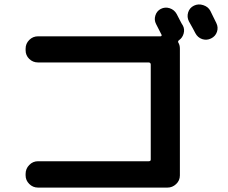

<svg xmlns="http://www.w3.org/2000/svg" viewBox="-20 -852 1040 875"><path d="M785.2 -788.1Q790 -779.3 798.8 -761.7Q807.6 -744.1 813.5 -735.4Q822.3 -718.8 816.9 -699.2Q811.5 -679.7 795.9 -668.9Q789.1 -664.1 793 -657.2Q799.8 -646.5 799.8 -629.9V-52.7Q799.8 -29.3 782.7 -13.2Q765.6 2.9 743.2 2.9H153.3Q129.9 2.9 113.3 -13.7Q96.7 -30.3 96.7 -52.7V-59.6Q96.7 -83 113.3 -100.1Q129.9 -117.2 153.3 -117.2H658.2Q667 -117.2 667 -125V-557.6Q667 -566.4 658.2 -567.4H153.3Q129.9 -567.4 113.3 -583.5Q96.7 -599.6 96.7 -623V-629.9Q96.7 -653.3 113.3 -669.9Q129.9 -686.5 153.3 -686.5H711.9Q714.8 -686.5 716.3 -689.5Q717.8 -692.4 715.8 -694.3Q711.9 -702.1 703.6 -718.3Q695.3 -734.4 691.4 -742.2Q681.6 -760.7 688 -781.2Q694.3 -801.8 712.9 -811.5Q732.4 -821.3 753.4 -814.5Q774.4 -807.6 785.2 -788.1ZM938.5 -802.7Q943.4 -793 952.6 -773.9Q961.9 -754.9 965.8 -747.1Q975.6 -727.5 968.8 -707Q961.9 -686.5 941.9 -676.8Q921.9 -667 901.4 -673.8Q880.9 -680.7 870.1 -701.2Q861.3 -718.8 840.8 -754.9Q831.1 -774.4 837.4 -795.4Q843.8 -816.4 863.8 -826.2Q883.8 -835.9 906.2 -828.6Q928.7 -821.3 938.5 -802.7Z"/></svg>

Font: Rounded Mgen+ 1m bold
Style: Bold
Weight: 700
Designer: [Source Han Sans]
Ryoko NISHIZUKA  (kana & ideographs); Paul D. Hunt (Latin, Greek & Cyrillic); Wenlong ZHANG  (bopomofo
Version: Version 1.059.20150602